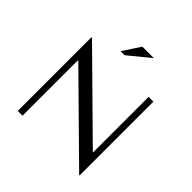

<svg xmlns="http://www.w3.org/2000/svg" viewBox="-230 -1105 1311 1311"><g transform="rotate(45 425.0 -450.0)"><path d="M684 -700H730V12H725L170 -535H166V0H120V-712H125L680 -165H684ZM328 -785 411 -912H522L367 -785Z"/></g></svg>

Font: Tenor Sans
Style: Regular
Weight: 400
Designer: Denis Masharov
Foundry: Denis Masharov
Version: Version 1.1